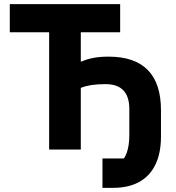

<svg xmlns="http://www.w3.org/2000/svg" viewBox="-20 -718 847 922"><path d="M472 184V43H575Q587 26 594 -3Q601 -32 601 -69V-195Q601 -254 572.5 -284Q544 -314 487 -314Q447 -314 418.5 -309.5Q390 -305 368 -296V0H216V-563H27V-698H557V-563H368V-423H373Q397 -434 428.5 -440Q460 -446 501 -446Q627 -446 690 -381.5Q753 -317 753 -189V-63Q753 18 726 73Q699 128 648 156Q597 184 524 184Z"/></svg>

Font: IBM Plex Sans Var
Style: Regular
Weight: 400
Designer: Mike Abbink, Paul van der Laan, Pieter van Rosmalen
Foundry: Bold Monday
Version: Version 3.000